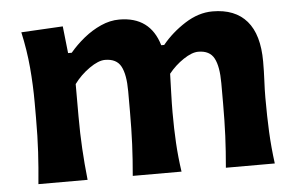

<svg xmlns="http://www.w3.org/2000/svg" viewBox="-44 -629 1068 693"><g transform="rotate(-5 489.5 -283.0)"><path d="M747.6 0Q752.9 -59.6 755.4 -114.3Q757.8 -168.9 757.8 -231.4V-305.7Q757.8 -366.2 741.9 -396Q726.1 -425.8 684.6 -425.8Q661.6 -425.8 630.9 -405.3Q600.1 -384.8 576.7 -355.5Q575.7 -324.2 574.5 -285.4Q573.2 -246.6 573.2 -216.3Q573.2 -155.8 576.2 -104.7Q579.1 -53.7 586.9 0H410.2Q415.5 -59.6 418 -114.3Q420.4 -168.9 420.4 -231.4V-305.7Q420.4 -366.2 404.5 -396Q388.7 -425.8 346.7 -425.8Q322.8 -425.8 290 -402.8Q257.3 -379.9 233.9 -348.1V-231.4Q233.9 -168.9 237.1 -114.3Q240.2 -59.6 246.6 0H68.4Q74.2 -59.6 77.4 -115.2Q80.6 -170.9 80.6 -239.7V-294.4Q80.6 -356.9 75 -421.4Q69.3 -485.8 54.7 -551.3L205.6 -559.6L216.3 -461.9H229.5Q252 -488.8 281.2 -512.7Q310.5 -536.6 343.8 -551.5Q377 -566.4 410.6 -566.4Q522.5 -566.4 553.7 -460.9H564.5Q599.1 -503.4 648.4 -534.9Q697.8 -566.4 748.5 -566.4Q830.1 -566.4 872.6 -517.1Q915 -467.8 915 -370.1Q915 -334.5 913.3 -300.8Q911.6 -267.1 911.6 -239.7Q911.6 -170.9 914.3 -115.2Q917 -59.6 924.8 0Z"/></g></svg>

Font: Pinar-FD Bold
Style: Regular
Weight: 700
Designer: Amin Abedi
Version: Version 3.000